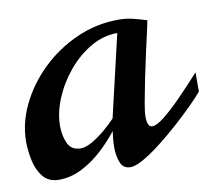

<svg xmlns="http://www.w3.org/2000/svg" viewBox="-58 -475 627 553"><g transform="rotate(-10 255.5 -198.0)"><path d="M73.2 14.2Q42.5 14.2 26.1 -6.3Q9.8 -26.9 3.9 -55.7Q-2 -84.5 -2 -109.9Q-2 -164.1 23.7 -217.3Q49.3 -270.5 94.2 -314.2Q139.2 -357.9 197.5 -384Q255.9 -410.2 320.8 -410.2Q342.8 -410.2 362.3 -405.5Q381.8 -400.9 402.8 -394Q401.9 -388.2 396 -362.5Q390.1 -336.9 382.3 -301.3Q374.5 -265.6 366.9 -229Q359.4 -192.4 354.2 -163.3Q349.1 -134.3 349.1 -122.1Q349.1 -90.8 363.8 -90.8Q377 -90.8 399.7 -108.9Q422.4 -127 451.7 -156.7Q481 -186.5 513.2 -222.2V-166Q501.5 -151.9 479.2 -129.6Q457 -107.4 429.2 -82.5Q401.4 -57.6 373.3 -35.6Q345.2 -13.7 321 0.2Q296.9 14.2 282.2 14.2Q260.3 14.2 252.7 -5.6Q245.1 -25.4 245.1 -49.8Q245.1 -62.5 246.3 -75Q247.6 -87.4 249 -97.2Q229 -71.3 201.2 -45.4Q173.3 -19.5 140.6 -2.7Q107.9 14.2 73.2 14.2ZM149.9 -64Q165 -64 184.3 -75.2Q203.6 -86.4 222.7 -102.5Q241.7 -118.7 254.9 -132.8L311 -373Q270 -373 232.4 -351.1Q194.8 -329.1 165.5 -293.7Q136.2 -258.3 119.1 -217Q102.1 -175.8 102.1 -137.2Q102.1 -108.9 112.5 -86.4Q123 -64 149.9 -64Z"/></g></svg>

Font: Norican
Style: Regular
Weight: 400
Designer: Vernon Adams
Foundry: Vernon Adams
Version: Version 1.100; ttfautohint (v1.8.4.7-5d5b);gftools[0.9.33]